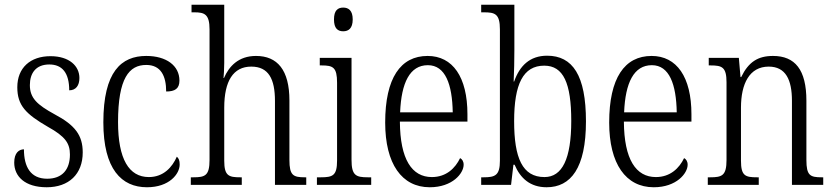

<svg xmlns="http://www.w3.org/2000/svg" viewBox="-20 -780 3517 810"><path d="M177 10C270 10 329 -45 329 -137C329 -209 297 -252 210 -298C137 -338 106 -366 106 -421C106 -471 131 -508 188 -508C243 -508 272 -472 272 -399C300 -399 315 -419 315 -451C315 -501 273 -543 193 -543C108 -543 53 -494 53 -412C53 -335 89 -299 182 -245C256 -204 275 -175 275 -128C275 -64 242 -26 179 -26C109 -26 81 -76 81 -150C60 -150 40 -135 40 -94C40 -36 85 10 177 10Z M600 10C694 10 738 -46 738 -86C738 -103 734 -112 726 -119C707 -75 670 -33 608 -33C524 -33 478 -109 478 -265C478 -451 525 -506 597 -506C659 -506 681 -459 681 -394C718 -394 737 -406 737 -440C737 -503 682 -544 597 -544C492 -544 416 -478 416 -264C416 -66 493 10 600 10Z M785 0H1000V-32H994C945 -32 926 -38 926 -102V-326C926 -438 964 -499 1040 -499C1113 -499 1140 -447 1140 -354V0H1272V-32H1266C1217 -32 1201 -40 1201 -105V-356C1201 -485 1150 -544 1060 -544C986 -544 946 -500 925 -451H923C924 -461 926 -490 926 -514V-760H788V-728H800C843 -728 864 -720 864 -656V-105C864 -39 845 -32 796 -32H785Z M1428 -648C1450 -648 1468 -660 1468 -698C1468 -736 1450 -748 1428 -748C1405 -748 1389 -736 1389 -698C1389 -660 1405 -648 1428 -648ZM1317 0H1546V-32H1532C1481 -32 1463 -40 1463 -106V-536H1329V-504H1337C1385 -504 1402 -496 1402 -431V-103C1402 -39 1384 -32 1333 -32H1317Z M1793 10C1889 10 1936 -49 1936 -85C1936 -100 1929 -109 1921 -113C1901 -71 1863 -33 1802 -33C1718 -33 1668 -107 1667 -267H1952V-298C1952 -455 1890 -544 1784 -544C1670 -544 1605 -451 1605 -263C1605 -89 1675 10 1793 10ZM1890 -306H1668C1673 -431 1709 -505 1785 -505C1859 -505 1888 -424 1890 -306Z M2286 10C2388 10 2452 -71 2452 -268C2452 -462 2396 -545 2288 -545C2215 -545 2172 -502 2149 -436H2147C2149 -471 2150 -533 2150 -569V-760H2010V-728H2021C2068 -728 2089 -722 2089 -656V-102C2089 -40 2069 -32 2020 -32H2010V0H2136L2146 -85H2151C2175 -28 2217 10 2286 10ZM2277 -33C2184 -33 2149 -113 2149 -269C2149 -425 2187 -503 2276 -503C2357 -503 2390 -429 2390 -270C2390 -110 2352 -33 2277 -33Z M2738 10C2834 10 2881 -49 2881 -85C2881 -100 2874 -109 2866 -113C2846 -71 2808 -33 2747 -33C2663 -33 2613 -107 2612 -267H2897V-298C2897 -455 2835 -544 2729 -544C2615 -544 2550 -451 2550 -263C2550 -89 2620 10 2738 10ZM2835 -306H2613C2618 -431 2654 -505 2730 -505C2804 -505 2833 -424 2835 -306Z M2966 0H3181V-32H3174C3124 -32 3106 -38 3106 -102V-326C3106 -427 3142 -499 3223 -499C3295 -499 3321 -443 3321 -355V0H3453V-32H3447C3398 -32 3382 -39 3382 -105V-355C3382 -486 3334 -544 3241 -544C3178 -544 3138 -519 3107 -455H3104L3097 -536H2970V-504H2978C3026 -504 3045 -497 3045 -433V-105C3045 -39 3026 -32 2976 -32H2966Z"/></svg>

Font: Noto Serif Sinhala Condensed Light
Style: Regular
Weight: 300
Width: 3
Designer: Jelle Bosma - Monotype Design Team
Foundry: Monotype Imaging Inc.
Version: Version 2.007